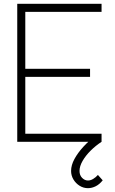

<svg xmlns="http://www.w3.org/2000/svg" viewBox="-20 -740 600 1002"><path d="M439 242Q415.5 242 395.5 229.5Q375.5 217 363.2 196.5Q351 176 351 152Q351 122 368.5 89.8Q386 57.5 415 26Q444 -5.5 479 -33L510 0Q479.5 20 453.2 46Q427 72 411 99.8Q395 127.5 395 152Q395 174.5 408.5 188.2Q422 202 439 202Q452.5 202 466.2 193.8Q480 185.5 491 173L516 201Q499.5 222 479.5 232Q459.5 242 439 242ZM70 0V-720H510V-678H112V-381H450V-339H112V-42H510V0Z"/></svg>

Font: Manrope ExtraLight
Style: Regular
Weight: 200
Designer: Mikhail Sharanda
Foundry: Mikhail Sharanda
Version: Version 4.505